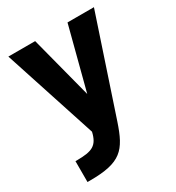

<svg xmlns="http://www.w3.org/2000/svg" viewBox="-172 -621 849 925"><g transform="rotate(-30 252.5 -158.0)"><path d="M43 199H57C230 199 268 153 313 19L491 -515H344L254 -169L164 -515H15L183 0C167 70 134 82 55 83H43Z"/></g></svg>

Font: Arthouse Owned
Style: Bold
Weight: 700
Designer: Jeremy Tribby
Foundry: Tribby Type
Version: Version 1.000;PS 001.000;hotconv 1.0.88;makeotf.lib2.5.64775